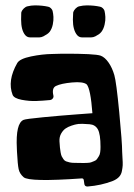

<svg xmlns="http://www.w3.org/2000/svg" viewBox="-20 -678 493 706"><path d="M173.3 -638.2Q175.8 -627.9 176.5 -615.7Q177.2 -603.5 174.1 -587.9Q170.9 -572.3 162.6 -561Q158.2 -555.7 152.8 -552.2L139.6 -544.4Q131.8 -540.5 124.5 -540.5H124H91.8H90.8Q80.1 -540.5 72.8 -548.8Q57.6 -566.9 57.6 -606L58.1 -629.4V-629.9Q58.1 -632.8 58.6 -633.8Q61 -640.6 67.6 -647Q74.2 -653.3 81.1 -654.8Q94.7 -658.2 108.9 -658.2Q135.3 -658.2 157.2 -653.3Q162.6 -652.3 167.2 -647.7Q171.9 -643.1 173.3 -638.2ZM364.3 -638.2Q366.7 -627.9 367.4 -615.7Q368.2 -603.5 364.7 -587.9Q361.3 -572.3 353 -561Q348.1 -555.2 343.8 -552.2L330.6 -544.4Q322.8 -540.5 314.9 -540.5H282.7H281.7Q271 -540.5 263.7 -548.8Q248 -567.4 248 -606L249 -629.9V-630.4Q249 -632.8 249.5 -633.8Q252 -640.6 258.3 -647Q264.6 -653.3 271.5 -654.8Q285.2 -658.2 299.8 -658.2Q326.2 -658.2 348.1 -653.3Q353.5 -652.3 358.2 -647.7Q362.8 -643.1 364.3 -638.2ZM254.9 -79.1H255.4Q259.3 -79.1 271.2 -78.9Q283.2 -78.6 287.4 -78.6Q291.5 -78.6 301.5 -79.1Q311.5 -79.6 315.4 -81.3Q319.3 -83 326.4 -85.7Q333.5 -88.4 336.4 -92.8Q339.4 -97.2 343.3 -103.3Q347.2 -109.4 348.4 -118.2Q349.6 -127 349.6 -137.7Q349.6 -185.1 339.8 -202.4Q330.1 -219.7 309.1 -221.2Q287.1 -222.7 282.2 -222.7Q280.3 -222.7 275.4 -222.4Q270.5 -222.2 268.6 -222.2Q265.6 -221.7 260.7 -220.9Q255.9 -220.2 243.2 -216.1Q230.5 -211.9 221.2 -205.6Q211.9 -199.2 204.8 -186.8Q197.8 -174.3 198.7 -158.2Q199.7 -143.6 200.4 -135.5Q201.2 -127.4 202.9 -117.7Q204.6 -107.9 207 -103Q209.5 -98.1 213.4 -92.5Q217.3 -86.9 222.9 -84.7Q228.5 -82.5 236.3 -80.8Q244.1 -79.1 254.9 -79.1ZM429.2 -120.1Q429.2 -113.3 430.4 -96.7Q431.6 -80.1 431.2 -70.8Q430.7 -61.5 428.2 -48.8Q425.8 -36.1 417.5 -27.3Q409.2 -18.6 395 -12.7Q352.1 3.9 302.2 7.8H301.3Q291 7.8 290 -2.4L288.1 -15.6Q287.1 -22 281.2 -22H280.8Q87.4 -8.3 66.9 -26.4Q52.2 -39.1 48.6 -55.9Q44.9 -72.8 42.5 -119.6Q42 -127.4 42 -131.8Q37.1 -225.1 66.9 -237.3Q74.7 -240.7 137.9 -246.8Q201.2 -252.9 260.7 -257.3L319.8 -261.7Q313 -351.6 298.8 -367.7Q285.6 -378.4 245.1 -374.8Q204.6 -371.1 185.5 -361.8Q169.9 -354 176.3 -327.1Q176.3 -326.7 176.5 -325.4Q176.8 -324.2 176.8 -323.7Q176.8 -318.4 172.9 -314.5Q168.9 -310.5 164.1 -310.1Q138.2 -307.6 113 -306.6Q87.9 -305.7 59.8 -311Q31.7 -316.4 26.4 -329.1Q6.3 -381.3 43.5 -446.3Q52.7 -461.9 94 -470.5Q135.3 -479 171.9 -479.5L208.5 -480.5Q330.6 -481 350.6 -473.1Q365.7 -467.3 379.2 -448Q392.6 -428.7 400.4 -401.9Q407.7 -377 418.5 -264.9Q429.2 -152.8 429.2 -120.1Z"/></svg>

Font: Some Time Later
Style: Regular
Weight: 400
Version: Version 003.300